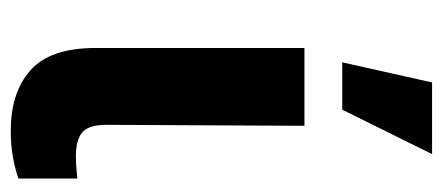

<svg xmlns="http://www.w3.org/2000/svg" viewBox="-256 -570 832 361"><g transform="rotate(90 160.5 -390.0)"><path d="M70.7 -545.9H217L215.2 -170.5Q216 -138.3 230.6 -127.2Q245.2 -116.2 273 -116.2Q287.2 -116.2 297.6 -117.2Q307.9 -118.2 316.2 -118.9V-8.2Q297.6 -1.6 274.5 2.4Q251.5 6.4 226.2 6.2Q154.8 6.4 112.8 -30.6Q70.8 -67.6 70.7 -152.9ZM97.7 -617 135.5 -785.9H270.3L186.7 -617Z"/></g></svg>

Font: Inter
Style: Regular
Weight: 400
Designer: Rasmus Andersson
Foundry: rsms
Version: Version 4.000;git-8c9346024